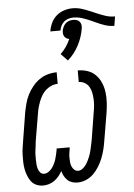

<svg xmlns="http://www.w3.org/2000/svg" viewBox="-57 -858 632 908"><g transform="rotate(-5 259.5 -403.5)"><path d="M111 8Q94 8 79 1.5Q64 -5 54.5 -17.5Q45 -30 39 -45.5Q33 -61 30 -77Q27 -93 26.5 -110Q26 -127 26.5 -144Q27 -161 29.5 -178Q32 -195 35 -213L56 -343Q60 -364 65.5 -385Q71 -406 81 -426Q91 -446 105.5 -464Q120 -482 138.5 -495Q157 -508 178.5 -514Q200 -520 221 -520V-465Q206 -465 191.5 -459Q177 -453 165 -442.5Q153 -432 145 -418.5Q137 -405 131.5 -391Q126 -377 122 -362.5Q118 -348 116 -334L94 -204Q93 -193 91.5 -181.5Q90 -170 88.5 -159Q87 -148 87 -137Q87 -126 87 -115Q87 -104 88 -93.5Q89 -83 92 -73Q95 -63 102 -55Q109 -47 120 -47Q131 -47 141.5 -54Q152 -61 159 -71Q166 -81 171 -91.5Q176 -102 179 -112.5Q182 -123 184.5 -134Q187 -145 189 -156V-161H251V-156Q249 -145 247.5 -134Q246 -123 246 -112.5Q246 -102 247 -91Q248 -80 252 -70.5Q256 -61 263.5 -54Q271 -47 282 -47Q295 -47 306.5 -57.5Q318 -68 325 -80.5Q332 -93 337.5 -106.5Q343 -120 346.5 -133Q350 -146 352.5 -159.5Q355 -173 358 -186L379 -316Q382 -332 383.5 -348Q385 -364 384 -379.5Q383 -395 380 -410Q377 -425 369.5 -437.5Q362 -450 349 -457.5Q336 -465 321 -465V-520Q345 -520 367.5 -512.5Q390 -505 406 -488.5Q422 -472 431 -450.5Q440 -429 443 -405Q446 -381 444.5 -356.5Q443 -332 439 -307L417 -177Q414 -157 409 -137Q404 -117 396.5 -97.5Q389 -78 377.5 -59Q366 -40 350.5 -24.5Q335 -9 315 -0.5Q295 8 274 8Q261 8 248.5 4Q236 0 227 -8.5Q218 -17 211.5 -28.5Q205 -40 202 -53Q195 -40 185.5 -28.5Q176 -17 164 -8.5Q152 0 138 4Q124 8 111 8ZM256 -715H208Q211 -735 220 -754.5Q229 -774 245 -788Q261 -802 281.5 -808.5Q302 -815 322 -815Q345 -815 366.5 -808Q388 -801 409 -792L432 -782Q453 -773 474 -766Q495 -759 519 -759L512 -715Q489 -715 468 -722Q447 -729 428 -738L406 -748Q386 -757 365 -764Q344 -771 321 -771Q310 -771 298.5 -767.5Q287 -764 278 -756.5Q269 -749 263.5 -738Q258 -727 256 -715ZM279 -571 247 -604Q262 -618 274 -635.5Q286 -653 294 -672Q286 -673 280 -677Q274 -681 270.5 -687Q267 -693 266.5 -700.5Q266 -708 267 -715Q269 -724 273.5 -733Q278 -742 285.5 -748.5Q293 -755 302 -757.5Q311 -760 320 -760Q329 -760 337 -757.5Q345 -755 350.5 -748.5Q356 -742 357.5 -733Q359 -724 357 -715Q351 -676 331 -637.5Q311 -599 279 -571Z"/></g></svg>

Font: Iosevka SS18 Light
Style: Italic
Weight: 300
Italic angle: -9°
Monospace: yes
Designer: Belleve Invis
Foundry: Belleve Invis
Version: Version 25.1.1; ttfautohint (v1.8.4)